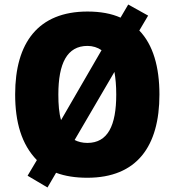

<svg xmlns="http://www.w3.org/2000/svg" viewBox="-20 -776 772 849"><path d="M685 -358C685 -480 657 -578 596 -641L635 -707L547 -756L513 -698C473 -716 424 -725 367 -725C149 -725 47 -587 47 -359C47 -236 75 -138 143 -68L102 1L190 53L228 -12C268 3 314 10 366 10C586 10 685 -130 685 -358ZM238 -358C238 -495 276 -573 367 -573C390 -573 412 -566 429 -554L250 -245C241 -276 238 -314 238 -358ZM494 -358C494 -221 457 -144 366 -144C345 -144 325 -149 310 -157L486 -458C491 -430 494 -397 494 -358Z"/></svg>

Font: Noto Sans Thai SemCond Blk
Style: Regular
Weight: 900
Width: 4
Designer: Monotype Design Team
Foundry: Monotype Imaging Inc.
Version: Version 2.002